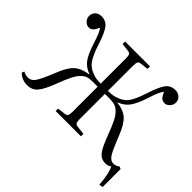

<svg xmlns="http://www.w3.org/2000/svg" viewBox="-190 -982 1395 1395"><g transform="rotate(45 507.5 -284.0)"><path d="M980 154.8Q970.7 37.1 946.8 -1Q927.7 14.2 899.9 14.2Q857.4 14.2 830.8 -18.6Q804.2 -51.3 767.1 -150.9Q744.6 -211.4 726.8 -247.3Q709 -283.2 688.2 -304.7Q667.5 -326.2 645.5 -333.5Q623.5 -340.8 590.8 -340.8H542V-79.1Q542 -53.7 548.6 -43.9Q555.2 -34.2 575.2 -32.2L637.2 -24.9V0H377V-24.9L437 -32.2Q455.6 -34.2 461.7 -44.4Q467.8 -54.7 467.8 -82V-340.8H418Q385.7 -340.8 364.7 -334Q343.8 -327.1 323.2 -305.9Q302.7 -284.7 284.7 -248.8Q266.6 -212.9 243.2 -150.9Q206.5 -53.7 176.5 -19.8Q146.5 14.2 97.2 14.2Q43 14.2 5.9 -22.9L13.2 -42Q37.1 -28.8 64.9 -28.8Q95.7 -28.8 118.4 -62.7Q141.1 -96.7 182.1 -199.2Q214.4 -281.7 252.7 -316.2Q291 -350.6 359.9 -359.9V-363.8Q308.1 -381.8 280.3 -420.9Q252.4 -460 229 -533.2Q208.5 -594.7 198.5 -618.7Q188.5 -642.6 176.8 -655.8Q164.6 -626.5 151.1 -612.8Q137.7 -599.1 117.2 -599.1Q95.2 -599.1 77.6 -617.9Q60.1 -636.7 60.1 -661.1Q60.1 -688 79.1 -705.6Q98.1 -723.1 127 -723.1Q172.4 -723.1 199.5 -688.2Q226.6 -653.3 255.9 -561Q284.2 -474.6 311.8 -437Q339.4 -399.4 387.2 -384.8Q413.1 -372.1 467.8 -372.1V-633.8Q467.8 -660.2 461.2 -669.9Q454.6 -679.7 435.1 -681.2L377 -688V-713.9H632.8V-688L571.8 -681.2Q554.2 -679.7 548.1 -668.9Q542 -658.2 542 -630.9V-372.1Q598.1 -372.1 624 -384.8Q672.9 -399.9 699.5 -436Q726.1 -472.2 754.9 -561Q783.2 -648.9 809.8 -686Q836.4 -723.1 884.8 -723.1Q913.6 -723.1 932.9 -705.6Q952.1 -688 952.1 -661.1Q952.1 -636.2 934.8 -617.7Q917.5 -599.1 895 -599.1Q874 -599.1 860.4 -612.8Q846.7 -626.5 835 -655.8Q822.3 -640.6 810.8 -614.3Q799.3 -587.9 780.8 -529.8Q756.8 -458.5 729.5 -420.2Q702.1 -381.8 651.9 -362.8V-359.9Q719.7 -352.5 757.6 -318.4Q795.4 -284.2 829.1 -199.2Q869.6 -95.7 891.1 -60.8Q912.6 -25.9 944.8 -25.9Q970.2 -25.9 991.2 -43.9L1008.8 -35.2V148.9Z"/></g></svg>

Font: Literata Light
Style: Regular
Weight: 300
Designer: Latin by Veronika Burian and Jose Scaglione. Greek by Irene Vlachou. Cyrillic by Vera Evstafieva.
Foundry: TypeTogether
Version: Version 3.021